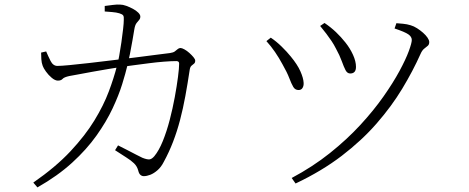

<svg xmlns="http://www.w3.org/2000/svg" viewBox="-20 -776 2040 836"><path d="M606 -9Q598 -9 591.5 -14.5Q585 -20 582 -33Q577 -52 563.5 -65Q550 -78 529 -91Q508 -104 481 -122L494 -143Q512 -134 533.5 -123Q555 -112 573 -102.5Q591 -93 600 -89Q620 -81 630.5 -82Q641 -83 652 -96Q672 -120 689 -162Q706 -204 719 -254Q732 -304 741 -353Q750 -402 755 -441Q760 -480 760 -499Q760 -510 748 -510Q726 -510 694 -507.5Q662 -505 627.5 -500.5Q593 -496 562.5 -492Q532 -488 511 -485Q486 -481 451.5 -475.5Q417 -470 382.5 -463.5Q348 -457 320.5 -452Q293 -447 282 -445Q259 -440 252.5 -432.5Q246 -425 232 -425Q220 -425 205.5 -437Q191 -449 180 -464.5Q169 -480 166 -489Q161 -502 160 -518Q159 -534 159 -547L181 -552Q189 -533 200 -511Q211 -489 230 -489Q246 -489 282.5 -492.5Q319 -496 367.5 -501.5Q416 -507 468.5 -513.5Q521 -520 571 -526Q621 -532 660.5 -537.5Q700 -543 720 -545Q734 -547 741 -552Q748 -557 753.5 -562Q759 -567 766 -567Q772 -567 783 -561Q794 -555 804.5 -545.5Q815 -536 822.5 -527Q830 -518 830 -512Q830 -503 825 -499Q820 -495 814 -490Q808 -485 806 -472Q797 -412 787 -357.5Q777 -303 764 -253.5Q751 -204 733.5 -158.5Q716 -113 693 -71Q682 -49 666 -35Q650 -21 634.5 -15Q619 -9 606 -9ZM125 19Q223 -49 287 -117.5Q351 -186 391 -251.5Q431 -317 453.5 -377Q476 -437 489 -488Q494 -505 499 -532.5Q504 -560 508.5 -591.5Q513 -623 516 -649.5Q519 -676 519 -689Q520 -703 516.5 -708.5Q513 -714 500 -718Q487 -722 468 -723.5Q449 -725 436 -726V-750Q451 -752 471 -754.5Q491 -757 503 -756Q515 -756 530 -750.5Q545 -745 559 -737.5Q573 -730 582 -721Q591 -712 591 -704Q591 -695 586 -689.5Q581 -684 574.5 -675.5Q568 -667 565 -649Q562 -631 557 -601.5Q552 -572 546 -542Q540 -512 535 -492Q527 -458 512 -409.5Q497 -361 470 -303.5Q443 -246 400 -185.5Q357 -125 294 -67.5Q231 -10 143 40Z M1250 -1Q1342 -50 1416.5 -109.5Q1491 -169 1549 -232Q1607 -295 1649.5 -355.5Q1692 -416 1719.5 -467Q1747 -518 1760 -553.5Q1773 -589 1773 -602Q1773 -616 1758 -626.5Q1743 -637 1698 -652L1706 -675Q1718 -674 1735 -672.5Q1752 -671 1768 -666Q1782 -662 1796 -653Q1810 -644 1822 -633.5Q1834 -623 1841.5 -612Q1849 -601 1849 -593Q1849 -582 1842.5 -576.5Q1836 -571 1827 -564Q1818 -557 1811 -541Q1778 -467 1731.5 -390Q1685 -313 1620 -238.5Q1555 -164 1468 -97.5Q1381 -31 1267 23ZM1280 -384Q1265 -384 1257 -397.5Q1249 -411 1239.5 -436Q1230 -461 1210 -496Q1195 -524 1177.5 -549.5Q1160 -575 1140 -597L1159 -612Q1183 -596 1206.5 -573Q1230 -550 1246 -530Q1275 -495 1288 -465.5Q1301 -436 1302 -416Q1303 -403 1297.5 -393.5Q1292 -384 1280 -384ZM1505 -456Q1492 -456 1484.5 -470.5Q1477 -485 1468 -510Q1459 -535 1443 -564Q1434 -582 1423.5 -597.5Q1413 -613 1401 -629Q1389 -645 1374 -663L1393 -676Q1421 -657 1443 -636Q1465 -615 1484 -591Q1504 -566 1517 -537.5Q1530 -509 1530 -485Q1530 -470 1523.5 -463Q1517 -456 1505 -456Z"/></svg>

Font: Noto Serif JP ExtraLight
Style: Regular
Weight: 200
Designer: Ryoko NISHIZUKA  (kana & ideographs); Frank Grießhammer (Latin, Greek & Cyrillic); Wenlong ZHANG  (bopomofo); Sandoll Co
Foundry: Adobe
Version: Version 2.002-H1;hotconv 1.1.0;makeotfexe 2.6.0